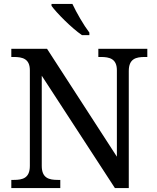

<svg xmlns="http://www.w3.org/2000/svg" viewBox="-20 -964 803 984"><path d="M400 -784H438V-797C409 -835 372 -899 351 -944H244V-934C269 -899 347 -820 400 -784ZM38 0H289V-42H276C231 -42 194 -51 194 -114V-576L569 0H640V-600C640 -663 677 -672 722 -672H735V-714H484V-672H497C541 -672 579 -663 579 -604V-161L221 -714H38V-672H51C95 -672 133 -663 133 -604V-114C133 -51 96 -42 51 -42H38Z"/></svg>

Font: Noto Serif
Style: Regular
Weight: 400
Designer: Monotype Design Team
Foundry: Monotype Imaging Inc.
Version: Version 2.015